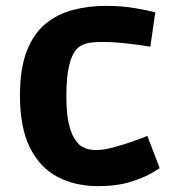

<svg xmlns="http://www.w3.org/2000/svg" viewBox="-20 -621 584 654"><path d="M314 13Q236 13 176 -18.5Q116 -50 82 -118Q48 -186 48 -296Q48 -387 71 -446.5Q94 -506 134.5 -539.5Q175 -573 228 -587Q281 -601 340 -601Q396 -601 441.5 -593Q487 -585 509 -579L492 -462Q463 -467 416.5 -472.5Q370 -478 329 -478Q287 -478 269.5 -471.5Q252 -465 243 -456Q206 -417 206 -296Q206 -238 213.5 -203.5Q221 -169 232.5 -151Q244 -133 254 -125Q260 -121 272.5 -115.5Q285 -110 307 -110Q331 -110 360.5 -117.5Q390 -125 418 -134.5Q446 -144 464 -151Q482 -158 482 -158L524 -48Q524 -48 498.5 -32.5Q473 -17 426 -2Q379 13 314 13Z"/></svg>

Font: Ruda SemiBold
Style: Bold
Weight: 900
Designer: Mariela Monsalve and Angelina Sanchez
Foundry: Mariela Monsalve and Angelina Sanchez
Version: Version 2.000